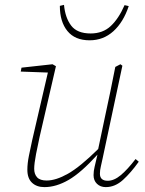

<svg xmlns="http://www.w3.org/2000/svg" viewBox="-20 -754 595 786"><path d="M162 12Q130 12 111 -6Q92 -24 92 -59Q92 -85 98.5 -117Q105 -149 112 -181L176 -457L65 -461L68 -477L195 -491L209 -483L142 -193Q135 -162 127.5 -123Q120 -84 120 -63Q120 -41 132 -28Q144 -15 171 -15Q209 -15 258.5 -43Q308 -71 382 -144L410 -277Q421 -327 431.5 -378Q442 -429 452 -480L473 -491L481 -485L400 -105Q397 -90 393 -73.5Q389 -57 389 -43Q389 -14 421 -14Q447 -14 474.5 -37Q502 -60 535 -103L548 -92Q516 -47 483.5 -17.5Q451 12 413 12Q391 12 377 -1.5Q363 -15 363 -37Q363 -54 367.5 -72Q372 -90 379 -121Q312 -47 261 -17.5Q210 12 162 12ZM347 -589Q287 -589 256 -627Q225 -665 225 -730L242 -734Q247 -681 271.5 -649Q296 -617 351 -617Q401 -617 433.5 -647.5Q466 -678 490 -733L507 -729Q485 -663 444 -626Q403 -589 347 -589Z"/></svg>

Font: Source Serif 4 SmText ExtraLight
Style: Italic
Weight: 200
Italic angle: -12°
Designer: Frank Grießhammer
Foundry: Adobe
Version: Version 4.005;hotconv 1.1.0;makeotfexe 2.6.0